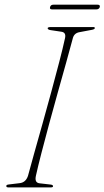

<svg xmlns="http://www.w3.org/2000/svg" viewBox="-20 -818 456 838"><path d="M137 -52Q129.5 -20.5 152.5 -18L200.5 -12.5Q211.5 -11.5 211.5 -5Q211.5 0 200.5 0H17.5Q7.5 0 7.5 -5.5Q6.5 -12 19.5 -13L65 -18.5Q92 -21 102 -50Q113 -91.5 129.8 -151Q146.5 -210.5 165.8 -279Q185 -347.5 203.8 -416.8Q222.5 -486 238.5 -547.2Q254.5 -608.5 264 -652.5Q269 -676.5 248 -679.5L201 -686.5Q188 -688.5 188 -695Q188 -700 204 -700H385.5Q394 -700 394 -696Q394 -690 379.5 -687.5L329 -678Q305 -674.5 298.5 -653.5Q286.5 -608 269 -545.5Q251.5 -483 232 -413.5Q212.5 -344 194 -275.5Q175.5 -207 160.5 -148.8Q145.5 -90.5 137 -52ZM198.5 -787Q201 -797.5 213 -797.5H406Q418 -797.5 415.5 -787Q412 -777 400.5 -777H207.5Q195.5 -777 198.5 -787Z"/></svg>

Font: Fraunces 72pt S000 Thin
Style: Italic
Weight: 100
Italic angle: -16°
Version: Version 1.000; ttfautohint (v1.8.3)